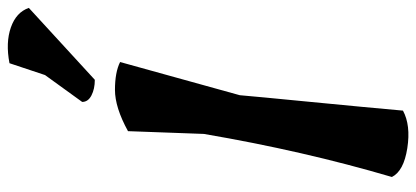

<svg xmlns="http://www.w3.org/2000/svg" viewBox="-304 -750 1054 486"><g transform="rotate(-90 223.0 -507.0)"><path d="M306 -1010Q358 -1020 396.5 -1006.5Q435 -993 446 -961L264 -794Q241 -794 224.5 -802.5Q208 -811 208 -826L276 -920ZM134 -710Q194 -743 238.5 -743Q283 -743 309 -730L225 -427Q222 -391 208 -247.5Q194 -104 186 -14Q149 6 91 -3Q33 -12 18 -42Q84 -266 127 -518Z"/></g></svg>

Font: Tillana SemiBold
Style: Regular
Weight: 600
Designer: Lipi Raval (Devanagari, Latin), Jonny Pinhorn (Latin)
Foundry: Indian Type Foundry
Version: Version 2.003;PS 1.0;hotconv 1.0.79;makeotf.lib2.5.61930; tt